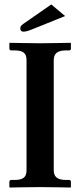

<svg xmlns="http://www.w3.org/2000/svg" viewBox="-20 -839 359 861"><path d="M221 -76V-569C221 -597 235 -613 276 -613H290C295 -613 298 -616 298 -621V-645L296 -647C296 -647 196 -645 160 -645C121 -645 24 -647 24 -647L22 -645V-621C22 -616 26 -613 30 -613H44C84 -613 99 -601 99 -569V-76C99 -44 84 -32 44 -32H30C26 -32 22 -29 22 -23V0L24 2C24 2 121 0 160 0C196 0 296 2 296 2L298 0V-23C298 -29 295 -32 290 -32H276C235 -32 221 -48 221 -76ZM210 -819 86 -733C73 -724 71 -719 71 -712C71 -702 76 -697 85 -697C94 -697 107 -700 128 -709L272 -767Z"/></svg>

Font: Libertinus Serif Semibold
Style: Regular
Weight: 600
Designer: Philipp H. Poll, Khaled Hosny
Foundry: Caleb Maclennan
Version: Version 7.050;RELEASE